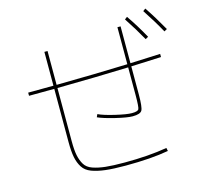

<svg xmlns="http://www.w3.org/2000/svg" viewBox="-123 -995 1247 1173"><g transform="rotate(-15 500.0 -408.0)"><path d="M230 -760H250V-546Q502 -549 700 -556V-790H720V-557Q784 -559 910 -565V-545Q784 -539 720 -537V-360Q720 -279 709 -259.5Q698 -240 650 -240Q616 -240 543.5 -257.5Q471 -275 436 -291L444 -309Q477 -293 547.5 -276.5Q618 -260 650 -260Q687 -260 693.5 -272.5Q700 -285 700 -360V-536Q502 -529 250 -526V-190Q250 -133 257 -99Q264 -65 279.5 -39.5Q295 -14 329 -2Q363 10 409 15Q455 20 530 20Q681 20 798 0L802 20Q692 40 530 40Q452 40 402.5 34Q353 28 317 14.5Q281 1 263 -27Q245 -55 237.5 -92.5Q230 -130 230 -190V-526Q176 -525 70 -525V-545Q176 -545 230 -546ZM757 -824 773 -836Q822 -765 866 -685L848 -675Q808 -747 757 -824ZM878 -844 894 -856Q940 -788 989 -701L971 -691Q931 -764 878 -844Z"/></g></svg>

Font: Mplus 1p Thin
Style: Regular
Weight: 250
Version: Version 1.061